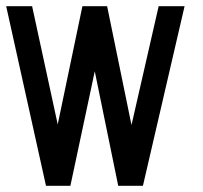

<svg xmlns="http://www.w3.org/2000/svg" viewBox="-20 -633 658 622"><path d="M0 -613H84L167 -230L247 -613H327L406 -228L494 -613H578L443 -31H363L287 -402L208 -31H129Z"/></svg>

Font: Satisfactory Mid
Style: Regular
Weight: 400
Designer: Sadat Fauzi
Foundry: Intuisi Creative
Version: Version 001.000